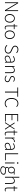

<svg xmlns="http://www.w3.org/2000/svg" viewBox="4752 -5586 1090 10634"><g transform="rotate(90 5297.0 -269.0)"><path d="M108 0V-728H159L468 -212L550 -68H555Q552 -121 549.5 -173.5Q547 -226 547 -278V-728H594V0H543L235 -515L152 -660H148Q151 -608 152.5 -558Q154 -508 154 -455V0Z M996 13Q932 13 878 -19.5Q824 -52 791 -114Q758 -176 758 -264Q758 -353 791 -415.5Q824 -478 878 -510.5Q932 -543 996 -543Q1044 -543 1087 -524.5Q1130 -506 1163 -470.5Q1196 -435 1215 -382.5Q1234 -330 1234 -264Q1234 -176 1200.5 -114Q1167 -52 1113.5 -19.5Q1060 13 996 13ZM996 -29Q1050 -29 1093 -58.5Q1136 -88 1160.5 -141Q1185 -194 1185 -264Q1185 -335 1160.5 -388Q1136 -441 1093 -471.5Q1050 -502 996 -502Q942 -502 899.5 -471.5Q857 -441 832.5 -388Q808 -335 808 -264Q808 -194 832.5 -141Q857 -88 899.5 -58.5Q942 -29 996 -29Z M1523 13Q1473 13 1444.5 -6.5Q1416 -26 1404.5 -62Q1393 -98 1393 -146V-489H1310V-525L1394 -530L1399 -684H1440V-530H1594V-489H1440V-141Q1440 -91 1457 -59.5Q1474 -28 1530 -28Q1545 -28 1563.5 -33Q1582 -38 1596 -45L1609 -7Q1586 1 1563 7Q1540 13 1523 13Z M1904 13Q1840 13 1786 -19.5Q1732 -52 1699 -114Q1666 -176 1666 -264Q1666 -353 1699 -415.5Q1732 -478 1786 -510.5Q1840 -543 1904 -543Q1952 -543 1995 -524.5Q2038 -506 2071 -470.5Q2104 -435 2123 -382.5Q2142 -330 2142 -264Q2142 -176 2108.5 -114Q2075 -52 2021.5 -19.5Q1968 13 1904 13ZM1904 -29Q1958 -29 2001 -58.5Q2044 -88 2068.5 -141Q2093 -194 2093 -264Q2093 -335 2068.5 -388Q2044 -441 2001 -471.5Q1958 -502 1904 -502Q1850 -502 1807.5 -471.5Q1765 -441 1740.5 -388Q1716 -335 1716 -264Q1716 -194 1740.5 -141Q1765 -88 1807.5 -58.5Q1850 -29 1904 -29Z M2717 13Q2637 13 2575.5 -17.5Q2514 -48 2472 -97L2503 -130Q2543 -85 2598.5 -58Q2654 -31 2717 -31Q2801 -31 2850.5 -72Q2900 -113 2900 -178Q2900 -225 2882 -253Q2864 -281 2834.5 -298.5Q2805 -316 2768 -332L2658 -381Q2627 -396 2592.5 -417.5Q2558 -439 2534 -473.5Q2510 -508 2510 -562Q2510 -615 2537.5 -655Q2565 -695 2613 -718Q2661 -741 2721 -741Q2787 -741 2838.5 -715.5Q2890 -690 2923 -654L2894 -622Q2863 -655 2819.5 -675.5Q2776 -696 2721 -696Q2648 -696 2604 -660.5Q2560 -625 2560 -566Q2560 -523 2580 -495.5Q2600 -468 2630 -452Q2660 -436 2685 -424L2795 -375Q2836 -357 2871 -333Q2906 -309 2927 -273.5Q2948 -238 2948 -182Q2948 -127 2919.5 -82.5Q2891 -38 2839 -12.5Q2787 13 2717 13Z M3213 13Q3171 13 3136 -2.5Q3101 -18 3080 -50.5Q3059 -83 3059 -132Q3059 -220 3141.5 -266Q3224 -312 3401 -332Q3403 -374 3393.5 -412.5Q3384 -451 3357 -476.5Q3330 -502 3277 -502Q3222 -502 3178 -480.5Q3134 -459 3106 -439L3085 -475Q3104 -488 3133 -504Q3162 -520 3200 -531.5Q3238 -543 3281 -543Q3344 -543 3381 -515.5Q3418 -488 3433.5 -442Q3449 -396 3449 -340V0H3409L3404 -69H3401Q3361 -36 3313 -11.5Q3265 13 3213 13ZM3220 -28Q3266 -28 3309 -50Q3352 -72 3401 -114V-295Q3292 -283 3227.5 -261.5Q3163 -240 3135 -208.5Q3107 -177 3107 -134Q3107 -76 3140.5 -52Q3174 -28 3220 -28Z M3639 0V-530H3679L3685 -447H3687Q3728 -488 3771 -515.5Q3814 -543 3869 -543Q3951 -543 3990.5 -492.5Q4030 -442 4030 -340V0H3982V-334Q3982 -418 3953.5 -459.5Q3925 -501 3860 -501Q3813 -501 3774 -476Q3735 -451 3687 -401V0Z M4353 13Q4294 13 4244.5 -8.5Q4195 -30 4159 -60L4186 -95Q4220 -67 4259.5 -47.5Q4299 -28 4355 -28Q4419 -28 4451 -59Q4483 -90 4483 -133Q4483 -167 4463.5 -189Q4444 -211 4413.5 -226Q4383 -241 4352 -252Q4313 -266 4275.5 -283.5Q4238 -301 4213 -329.5Q4188 -358 4188 -403Q4188 -441 4207.5 -473Q4227 -505 4265 -524Q4303 -543 4358 -543Q4401 -543 4440.5 -527.5Q4480 -512 4509 -488L4483 -455Q4457 -475 4427 -489Q4397 -503 4357 -503Q4295 -503 4265 -473Q4235 -443 4235 -405Q4235 -376 4252.5 -356Q4270 -336 4298 -323Q4326 -310 4357 -298Q4389 -286 4419.5 -273.5Q4450 -261 4475 -243.5Q4500 -226 4515 -200.5Q4530 -175 4530 -136Q4530 -96 4509.5 -62Q4489 -28 4450 -7.5Q4411 13 4353 13Z M5055 0V-685H4824V-728H5337V-685H5105V0Z M5711 13Q5644 13 5588.5 -13.5Q5533 -40 5492 -89.5Q5451 -139 5429 -209Q5407 -279 5407 -365Q5407 -452 5429.5 -521Q5452 -590 5493 -639.5Q5534 -689 5591 -715Q5648 -741 5717 -741Q5781 -741 5829 -714Q5877 -687 5905 -654L5877 -622Q5848 -655 5807.5 -675.5Q5767 -696 5717 -696Q5637 -696 5578.5 -655.5Q5520 -615 5489 -541Q5458 -467 5458 -366Q5458 -264 5489 -189Q5520 -114 5577.5 -72.5Q5635 -31 5714 -31Q5770 -31 5814 -54Q5858 -77 5898 -122L5927 -90Q5885 -42 5833.5 -14.5Q5782 13 5711 13Z M6298 0V-728H6695V-685H6346V-408H6639V-366H6346V-42H6706V0Z M6746 0 6927 -277 6762 -530H6814L6899 -395Q6913 -372 6927.5 -351Q6942 -330 6956 -307H6961Q6974 -330 6987 -351Q7000 -372 7015 -395L7098 -530H7148L6983 -273L7163 0H7110L7016 -146Q7002 -171 6986 -195.5Q6970 -220 6954 -243H6949Q6933 -220 6918 -195.5Q6903 -171 6887 -146L6797 0Z M7400 13Q7350 13 7321.5 -6.5Q7293 -26 7281.5 -62Q7270 -98 7270 -146V-489H7187V-525L7271 -530L7276 -684H7317V-530H7471V-489H7317V-141Q7317 -91 7334 -59.5Q7351 -28 7407 -28Q7422 -28 7440.5 -33Q7459 -38 7473 -45L7486 -7Q7463 1 7440 7Q7417 13 7400 13Z M7600 0V-530H7640L7646 -431H7648Q7675 -480 7713.5 -511.5Q7752 -543 7798 -543Q7813 -543 7825.5 -541Q7838 -539 7851 -532L7840 -490Q7827 -495 7817.5 -497Q7808 -499 7792 -499Q7757 -499 7717.5 -468Q7678 -437 7648 -361V0Z M8042 13Q8000 13 7965 -2.5Q7930 -18 7909 -50.5Q7888 -83 7888 -132Q7888 -220 7970.5 -266Q8053 -312 8230 -332Q8232 -374 8222.5 -412.5Q8213 -451 8186 -476.5Q8159 -502 8106 -502Q8051 -502 8007 -480.5Q7963 -459 7935 -439L7914 -475Q7933 -488 7962 -504Q7991 -520 8029 -531.5Q8067 -543 8110 -543Q8173 -543 8210 -515.5Q8247 -488 8262.5 -442Q8278 -396 8278 -340V0H8238L8233 -69H8230Q8190 -36 8142 -11.5Q8094 13 8042 13ZM8049 -28Q8095 -28 8138 -50Q8181 -72 8230 -114V-295Q8121 -283 8056.5 -261.5Q7992 -240 7964 -208.5Q7936 -177 7936 -134Q7936 -76 7969.5 -52Q8003 -28 8049 -28Z M8474 0V-728H8522V-42H8858V0Z M8983 0V-530H9031V0ZM9008 -659Q8990 -659 8978.5 -671Q8967 -683 8967 -704Q8967 -723 8978.5 -734.5Q8990 -746 9008 -746Q9025 -746 9037 -734.5Q9049 -723 9049 -704Q9049 -683 9037 -671Q9025 -659 9008 -659Z M9407 256Q9340 256 9291 237.5Q9242 219 9215.5 186Q9189 153 9189 109Q9189 74 9210.5 40Q9232 6 9269 -20V-24Q9249 -36 9235.5 -57Q9222 -78 9222 -109Q9222 -144 9242.5 -169Q9263 -194 9280 -207V-211Q9255 -233 9234 -270.5Q9213 -308 9213 -356Q9213 -411 9237.5 -453.5Q9262 -496 9304.5 -519.5Q9347 -543 9398 -543Q9421 -543 9439 -539.5Q9457 -536 9469 -530H9647V-490H9525Q9551 -468 9567 -433Q9583 -398 9583 -355Q9583 -302 9558.5 -259.5Q9534 -217 9492 -192.5Q9450 -168 9398 -168Q9377 -168 9353 -174Q9329 -180 9311 -191Q9294 -177 9280.5 -158.5Q9267 -140 9267 -114Q9267 -85 9288 -64.5Q9309 -44 9369 -44H9483Q9572 -44 9614 -15Q9656 14 9656 76Q9656 122 9625.5 163Q9595 204 9539 230Q9483 256 9407 256ZM9398 -207Q9436 -207 9467 -225.5Q9498 -244 9517 -278Q9536 -312 9536 -356Q9536 -401 9517.5 -434.5Q9499 -468 9468 -486Q9437 -504 9398 -504Q9361 -504 9329.5 -486Q9298 -468 9279.5 -435Q9261 -402 9261 -356Q9261 -312 9280 -278Q9299 -244 9330.5 -225.5Q9362 -207 9398 -207ZM9411 217Q9472 217 9516 197Q9560 177 9584.5 146Q9609 115 9609 82Q9609 37 9577.5 18.5Q9546 0 9485 0H9371Q9363 0 9345 -2Q9327 -4 9305 -9Q9268 16 9252 46Q9236 76 9236 104Q9236 154 9282 185.5Q9328 217 9411 217Z M9771 0V-794H9819V-564L9818 -446Q9859 -488 9902.5 -515.5Q9946 -543 10001 -543Q10083 -543 10122.5 -492.5Q10162 -442 10162 -340V0H10114V-334Q10114 -418 10085.5 -459.5Q10057 -501 9992 -501Q9945 -501 9906 -476Q9867 -451 9819 -401V0Z M10496 13Q10446 13 10417.5 -6.5Q10389 -26 10377.5 -62Q10366 -98 10366 -146V-489H10283V-525L10367 -530L10372 -684H10413V-530H10567V-489H10413V-141Q10413 -91 10430 -59.5Q10447 -28 10503 -28Q10518 -28 10536.5 -33Q10555 -38 10569 -45L10582 -7Q10559 1 10536 7Q10513 13 10496 13Z"/></g></svg>

Font: Noto Sans TC ExtraLight
Style: Regular
Weight: 250
Designer: Ryoko NISHIZUKA  (kana, bopomofo & ideographs); Paul D. Hunt (Latin, Greek & Cyrillic); Sandoll Communications , Soo-you
Foundry: Adobe
Version: Version 2.004-H2;hotconv 1.0.118;makeotfexe 2.5.65603